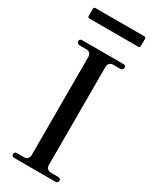

<svg xmlns="http://www.w3.org/2000/svg" viewBox="-220 -914 778 969"><g transform="rotate(30 169.5 -430.0)"><path d="M28 -799Q18 -799 18 -809V-850Q18 -860 28 -860H312Q322 -860 322 -850V-809Q322 -799 312 -799ZM51 0Q36 0 36 -14Q36 -28 51 -28H94Q105 -28 112.5 -36Q120 -44 120 -55V-630Q120 -641 112.5 -649Q105 -657 94 -657H51Q45 -657 40.5 -661.5Q36 -666 36 -672Q36 -686 51 -686H291Q306 -686 306 -672Q306 -667 301.5 -662Q297 -657 291 -657H246Q235 -657 227.5 -649Q220 -641 220 -630V-55Q220 -44 228 -36Q236 -28 246 -28H291Q306 -28 306 -14Q306 0 291 0Z"/></g></svg>

Font: HK Venetian
Style: Regular
Weight: 400
Designer: Alfredo Marco Pradil
Foundry: Alfredo Marco Pradil
Version: Version 1.000;PS 001.000;hotconv 1.0.88;makeotf.lib2.5.64775